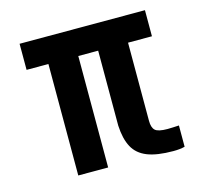

<svg xmlns="http://www.w3.org/2000/svg" viewBox="-91 -700 860 807"><g transform="rotate(-15 339.0 -296.5)"><path d="M568 4.5Q497 4.5 455 -12.2Q413 -29 393.8 -64.8Q374.5 -100.5 371.5 -158.5V-485H285V0H155V-485H60V-598.5H605.5V-485H501.5V-145Q501.5 -115.5 514.5 -103.5Q527.5 -91.5 568 -91.5Q581.5 -91.5 592.5 -92.2Q603.5 -93 618 -93.5V-1Q607 2 594.8 3.2Q582.5 4.5 568 4.5Z"/></g></svg>

Font: Big Shoulders
Style: Bold
Weight: 700
Designer: Patric King
Foundry: XO Type Co
Version: Version 2.002